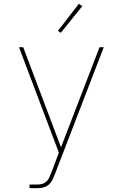

<svg xmlns="http://www.w3.org/2000/svg" viewBox="-20 -766 640 1001"><path d="M134 215V196H175Q188 196 200.5 192.5Q213 189 222.5 180Q232 171 237 159Q242 147 247 135V134Q248 134 248 133.5Q248 133 248 133L287 30L79 -520H101L298 2L499 -520H521L267 140Q261 155 254 170Q247 185 235 196Q223 207 207 211Q191 215 175 215ZM297 -595 282 -605 391 -746 409 -734Z"/></svg>

Font: Zed Sans Thin Extended
Style: Regular
Weight: 100
Width: 7
Designer: Belleve Invis
Foundry: Belleve Invis
Version: Version 1.0.0; ttfautohint (v1.8.4)